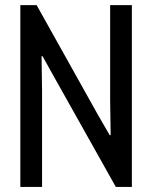

<svg xmlns="http://www.w3.org/2000/svg" viewBox="-20 -740 602 760"><path d="M60.5 0V-719.7H125L366.2 -288.1L414.1 -205.1H418L416 -342.8V-719.7H502V0H438.5L196.3 -431.6L148.4 -517.6H144.5L146.5 -379.9V0Z"/></svg>

Font: Reddit Mono
Style: Regular
Weight: 400
Monospace: yes
Designer: Stephen Hutchings
Foundry: Reddit
Version: Version 1.014; ttfautohint (v1.8.4.7-5d5b)